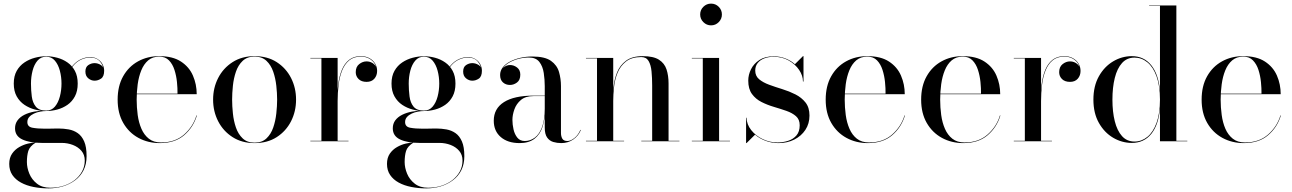

<svg xmlns="http://www.w3.org/2000/svg" viewBox="-20 -780 7134 1060"><path d="M247.5 260Q204.5 260 165.2 252.2Q126 244.5 95.8 228Q65.5 211.5 48.2 186Q31 160.5 31 125Q31 91 46.8 68.2Q62.5 45.5 86.2 32Q110 18.5 134.2 12.8Q158.5 7 175.5 7H177.5Q144 28 136.2 53.5Q128.5 79 128.5 114.5Q128.5 146 142 178.8Q155.5 211.5 184.2 234Q213 256.5 258 256.5Q298 256.5 332.5 245.2Q367 234 392.8 213.8Q418.5 193.5 433.2 166.2Q448 139 448 106.5Q448 74.5 429.8 53Q411.5 31.5 382.2 20.2Q353 9 320.5 9Q310 9 288.2 9Q266.5 9 244.5 9Q222.5 9 211.5 9Q144 9 103.5 -10Q63 -29 63 -71.5Q63 -97 76.8 -115.5Q90.5 -134 114.2 -146Q138 -158 169 -163.8Q200 -169.5 235.5 -169.5V-167Q219.5 -167 201.5 -163.8Q183.5 -160.5 167.5 -153Q151.5 -145.5 141.2 -134Q131 -122.5 131 -106Q131 -80 159 -74.8Q187 -69.5 228 -69.5Q245.5 -69.5 257 -69.8Q268.5 -70 279 -70.2Q289.5 -70.5 303.5 -70.5Q331.5 -70.5 359.2 -65.5Q387 -60.5 409.2 -45Q431.5 -29.5 444.8 0.8Q458 31 458 82Q458 126.5 441.2 159.8Q424.5 193 394.8 215.2Q365 237.5 327.2 248.8Q289.5 260 247.5 260ZM235 -167Q204.5 -167 173 -175.2Q141.5 -183.5 115 -201.2Q88.5 -219 72.2 -248Q56 -277 56 -318.5Q56 -360 72.2 -388.8Q88.5 -417.5 115 -435.2Q141.5 -453 173 -461.2Q204.5 -469.5 235 -469.5Q265.5 -469.5 296.2 -461.2Q327 -453 352.5 -435.2Q378 -417.5 393.5 -388.8Q409 -360 409 -318.5Q409 -277 393.5 -248Q378 -219 352.5 -201.2Q327 -183.5 296.2 -175.2Q265.5 -167 235 -167ZM235 -169.5Q264.5 -169.5 283 -191.2Q301.5 -213 310.5 -247.2Q319.5 -281.5 319.5 -318.5Q319.5 -355.5 310.5 -389.5Q301.5 -423.5 283 -445.2Q264.5 -467 235 -467Q205.5 -467 187 -445.2Q168.5 -423.5 159.8 -389.5Q151 -355.5 151 -318.5Q151 -281.5 155.5 -247.2Q160 -213 177.8 -191.2Q195.5 -169.5 235 -169.5ZM502 -334.5Q483.5 -334.5 467.5 -347.5Q451.5 -360.5 451.5 -385Q451.5 -410 467.8 -420.8Q484 -431.5 502 -431.5Q520.5 -431.5 537.2 -420.8Q554 -410 554 -389.5H552Q552 -416 533 -439.2Q514 -462.5 476.5 -462.5Q456 -462.5 430.8 -452.2Q405.5 -442 384 -416.8Q362.5 -391.5 352.5 -347H350Q360 -393.5 382.5 -419Q405 -444.5 430.8 -454.8Q456.5 -465 476.5 -465Q501 -465 518.8 -454Q536.5 -443 545.8 -425.8Q555 -408.5 555 -389.5Q555 -357.5 538 -346Q521 -334.5 502 -334.5Z M862.5 10Q797 10 744.2 -18.8Q691.5 -47.5 660.5 -101.2Q629.5 -155 629.5 -230Q629.5 -305 659.8 -358.8Q690 -412.5 742 -441.2Q794 -470 859.5 -470Q933.5 -470 979 -440.2Q1024.5 -410.5 1045.2 -362.5Q1066 -314.5 1066 -260H696.5V-263H960Q960.5 -292 957 -327Q953.5 -362 943.2 -394Q933 -426 912.8 -446.8Q892.5 -467.5 859.5 -467.5Q822.5 -467.5 798.2 -446.8Q774 -426 760 -391.5Q746 -357 740.2 -315Q734.5 -273 734.5 -230Q734.5 -187.5 740.2 -145.2Q746 -103 760.8 -69Q775.5 -35 801.8 -14.2Q828 6.5 869 6.5Q946.5 6.5 996.2 -37.2Q1046 -81 1064.5 -142.5H1067Q1047.5 -77.5 996.8 -33.8Q946 10 862.5 10Z M1385.5 10Q1315.5 10 1264 -23Q1212.5 -56 1184.5 -110.5Q1156.5 -165 1156.5 -230Q1156.5 -295 1184.5 -349.5Q1212.5 -404 1264 -437Q1315.5 -470 1385.5 -470Q1456.5 -470 1507.8 -437Q1559 -404 1586.8 -349.5Q1614.5 -295 1614.5 -230Q1614.5 -165 1586.8 -110.5Q1559 -56 1507.8 -23Q1456.5 10 1385.5 10ZM1385.5 7.5Q1426.5 7.5 1451.2 -16Q1476 -39.5 1488.5 -76Q1501 -112.5 1505.5 -153.8Q1510 -195 1510 -230Q1510 -265.5 1505.5 -306.5Q1501 -347.5 1488.5 -384Q1476 -420.5 1451.2 -444Q1426.5 -467.5 1385.5 -467.5Q1344.5 -467.5 1319.8 -444Q1295 -420.5 1282.5 -384Q1270 -347.5 1265.8 -306.5Q1261.5 -265.5 1261.5 -230Q1261.5 -195 1265.8 -153.8Q1270 -112.5 1282.5 -76Q1295 -39.5 1319.8 -16Q1344.5 7.5 1385.5 7.5Z M1841.5 -222.5Q1841.5 -269.5 1847 -313.5Q1852.5 -357.5 1866.8 -393Q1881 -428.5 1906.8 -449.2Q1932.5 -470 1971.5 -470Q1999.5 -470 2019.8 -458.8Q2040 -447.5 2051 -429Q2062 -410.5 2062 -388.5Q2062 -363 2046.8 -345.5Q2031.5 -328 2004 -328Q1975.5 -328 1959.8 -343.5Q1944 -359 1944 -381.5Q1944 -411 1963 -426Q1982 -441 2003.5 -441Q2020 -441 2033.2 -433.8Q2046.5 -426.5 2054 -414.8Q2061.5 -403 2061.5 -388.5H2059.5Q2059.5 -410 2048.8 -427.8Q2038 -445.5 2018.5 -456.5Q1999 -467.5 1971.5 -467.5Q1932.5 -467.5 1907.5 -446.5Q1882.5 -425.5 1868.5 -390.2Q1854.5 -355 1849.2 -311.2Q1844 -267.5 1844 -222.5ZM1844 -460V-2.5H1904V0H1693.5V-2.5H1754.5V-457.5H1693.5V-460Z M2333 260Q2290 260 2250.8 252.2Q2211.5 244.5 2181.2 228Q2151 211.5 2133.8 186Q2116.5 160.5 2116.5 125Q2116.5 91 2132.2 68.2Q2148 45.5 2171.8 32Q2195.5 18.5 2219.8 12.8Q2244 7 2261 7H2263Q2229.5 28 2221.8 53.5Q2214 79 2214 114.5Q2214 146 2227.5 178.8Q2241 211.5 2269.8 234Q2298.5 256.5 2343.5 256.5Q2383.5 256.5 2418 245.2Q2452.5 234 2478.2 213.8Q2504 193.5 2518.8 166.2Q2533.5 139 2533.5 106.5Q2533.5 74.5 2515.2 53Q2497 31.5 2467.8 20.2Q2438.5 9 2406 9Q2395.5 9 2373.8 9Q2352 9 2330 9Q2308 9 2297 9Q2229.5 9 2189 -10Q2148.5 -29 2148.5 -71.5Q2148.5 -97 2162.2 -115.5Q2176 -134 2199.8 -146Q2223.5 -158 2254.5 -163.8Q2285.5 -169.5 2321 -169.5V-167Q2305 -167 2287 -163.8Q2269 -160.5 2253 -153Q2237 -145.5 2226.8 -134Q2216.5 -122.5 2216.5 -106Q2216.5 -80 2244.5 -74.8Q2272.5 -69.5 2313.5 -69.5Q2331 -69.5 2342.5 -69.8Q2354 -70 2364.5 -70.2Q2375 -70.5 2389 -70.5Q2417 -70.5 2444.8 -65.5Q2472.5 -60.5 2494.8 -45Q2517 -29.5 2530.2 0.8Q2543.5 31 2543.5 82Q2543.5 126.5 2526.8 159.8Q2510 193 2480.2 215.2Q2450.5 237.5 2412.8 248.8Q2375 260 2333 260ZM2320.5 -167Q2290 -167 2258.5 -175.2Q2227 -183.5 2200.5 -201.2Q2174 -219 2157.8 -248Q2141.5 -277 2141.5 -318.5Q2141.5 -360 2157.8 -388.8Q2174 -417.5 2200.5 -435.2Q2227 -453 2258.5 -461.2Q2290 -469.5 2320.5 -469.5Q2351 -469.5 2381.8 -461.2Q2412.5 -453 2438 -435.2Q2463.5 -417.5 2479 -388.8Q2494.5 -360 2494.5 -318.5Q2494.5 -277 2479 -248Q2463.5 -219 2438 -201.2Q2412.5 -183.5 2381.8 -175.2Q2351 -167 2320.5 -167ZM2320.5 -169.5Q2350 -169.5 2368.5 -191.2Q2387 -213 2396 -247.2Q2405 -281.5 2405 -318.5Q2405 -355.5 2396 -389.5Q2387 -423.5 2368.5 -445.2Q2350 -467 2320.5 -467Q2291 -467 2272.5 -445.2Q2254 -423.5 2245.2 -389.5Q2236.5 -355.5 2236.5 -318.5Q2236.5 -281.5 2241 -247.2Q2245.5 -213 2263.2 -191.2Q2281 -169.5 2320.5 -169.5ZM2587.5 -334.5Q2569 -334.5 2553 -347.5Q2537 -360.5 2537 -385Q2537 -410 2553.2 -420.8Q2569.5 -431.5 2587.5 -431.5Q2606 -431.5 2622.8 -420.8Q2639.5 -410 2639.5 -389.5H2637.5Q2637.5 -416 2618.5 -439.2Q2599.5 -462.5 2562 -462.5Q2541.5 -462.5 2516.2 -452.2Q2491 -442 2469.5 -416.8Q2448 -391.5 2438 -347H2435.5Q2445.5 -393.5 2468 -419Q2490.5 -444.5 2516.2 -454.8Q2542 -465 2562 -465Q2586.5 -465 2604.2 -454Q2622 -443 2631.2 -425.8Q2640.5 -408.5 2640.5 -389.5Q2640.5 -357.5 2623.5 -346Q2606.5 -334.5 2587.5 -334.5Z M3079 10Q3055.5 10 3034.5 3.8Q3013.5 -2.5 3000.5 -21Q2987.5 -39.5 2987.5 -75V-304.5Q2987.5 -340.5 2982 -377Q2976.5 -413.5 2957.8 -438Q2939 -462.5 2899 -462.5Q2871.5 -462.5 2844 -455.5Q2816.5 -448.5 2794 -436Q2771.5 -423.5 2757.8 -405.8Q2744 -388 2744 -366H2742Q2742 -391.5 2758.8 -406.2Q2775.5 -421 2795.5 -421Q2817 -421 2834.8 -407.2Q2852.5 -393.5 2852.5 -368Q2852.5 -338 2834.2 -324.5Q2816 -311 2795.5 -311Q2772.5 -311 2756.8 -325Q2741 -339 2741 -366Q2741 -389.5 2755.8 -408.2Q2770.5 -427 2795.8 -440.2Q2821 -453.5 2853 -460.8Q2885 -468 2919 -468Q2988 -468 3021.8 -444Q3055.5 -420 3066.2 -382.5Q3077 -345 3077 -304.5V-46Q3077 -28 3084.2 -14.8Q3091.5 -1.5 3113 -1.5Q3130.5 -1.5 3151.5 -18.2Q3172.5 -35 3184.5 -63.5L3186.5 -61.5Q3173.5 -30 3144.8 -10Q3116 10 3079 10ZM2848.5 10Q2783.5 10 2744.8 -23.2Q2706 -56.5 2706 -113.5Q2706 -180.5 2762.2 -216.2Q2818.5 -252 2925 -252H3034V-249.5H2925Q2881 -249.5 2855.8 -228Q2830.5 -206.5 2819.8 -176Q2809 -145.5 2809 -118Q2809 -93 2815 -66Q2821 -39 2836 -20.2Q2851 -1.5 2877 -1.5Q2907 -1.5 2932 -19.8Q2957 -38 2972.2 -77.5Q2987.5 -117 2987.5 -180.5H2989.5Q2989.5 -123.5 2975.5 -80.5Q2961.5 -37.5 2930.5 -13.8Q2899.5 10 2848.5 10Z M3365.5 -460V-2.5H3425.5V0H3215V-2.5H3276V-457.5H3215V-460ZM3671 -319V-2.5H3731V0H3520.5V-2.5H3580.5V-308Q3580.5 -350 3577 -385.8Q3573.5 -421.5 3560.8 -443.2Q3548 -465 3520 -465Q3467 -465 3435.8 -440.2Q3404.5 -415.5 3389.2 -377.5Q3374 -339.5 3369.8 -298Q3365.5 -256.5 3365.5 -223L3363 -218Q3363 -253.5 3367 -296.8Q3371 -340 3386.5 -379.5Q3402 -419 3435.8 -444.5Q3469.5 -470 3528.5 -470Q3587 -470 3617.8 -450.5Q3648.5 -431 3659.8 -396.8Q3671 -362.5 3671 -319Z M3905.5 -640Q3881 -640 3863.2 -657.8Q3845.5 -675.5 3845.5 -700Q3845.5 -725 3863.2 -742.5Q3881 -760 3905.5 -760Q3930.5 -760 3948 -742.5Q3965.5 -725 3965.5 -700Q3965.5 -675.5 3948 -657.8Q3930.5 -640 3905.5 -640ZM3950 -460V-2.5H4010V0H3799.5V-2.5H3860V-457.5H3799.5V-460Z M4099 10V-130H4101.5Q4102.5 -93 4127.2 -61.8Q4152 -30.5 4190.8 -12Q4229.5 6.5 4272.5 6.5Q4302.5 6.5 4330.8 -2.5Q4359 -11.5 4377 -32.2Q4395 -53 4395 -88.5Q4395 -120.5 4374.5 -138.5Q4354 -156.5 4321.8 -167.8Q4289.5 -179 4253 -189.8Q4216.5 -200.5 4184.2 -216.8Q4152 -233 4131.5 -261Q4111 -289 4111 -335Q4111 -367 4126.2 -397.8Q4141.5 -428.5 4172.5 -448.8Q4203.5 -469 4250.5 -469Q4287 -469 4317 -457Q4347 -445 4368.5 -425.5L4413 -470H4416V-330H4413Q4413 -362.5 4392 -393.8Q4371 -425 4334.8 -445.8Q4298.5 -466.5 4251.5 -466.5Q4223 -466.5 4199.8 -457.8Q4176.5 -449 4163 -432Q4149.5 -415 4149.5 -390.5Q4149.5 -360.5 4171 -342.5Q4192.5 -324.5 4226.8 -312Q4261 -299.5 4299.2 -287.8Q4337.5 -276 4371.5 -258.8Q4405.5 -241.5 4427.2 -214Q4449 -186.5 4449 -142Q4449 -97.5 4426.5 -63.2Q4404 -29 4365.2 -9.5Q4326.5 10 4278 10Q4240.5 10 4207 -2.5Q4173.5 -15 4148.5 -36.5L4101.5 10Z M4771.5 10Q4706 10 4653.2 -18.8Q4600.5 -47.5 4569.5 -101.2Q4538.5 -155 4538.5 -230Q4538.5 -305 4568.8 -358.8Q4599 -412.5 4651 -441.2Q4703 -470 4768.5 -470Q4842.5 -470 4888 -440.2Q4933.5 -410.5 4954.2 -362.5Q4975 -314.5 4975 -260H4605.5V-263H4869Q4869.5 -292 4866 -327Q4862.5 -362 4852.2 -394Q4842 -426 4821.8 -446.8Q4801.5 -467.5 4768.5 -467.5Q4731.5 -467.5 4707.2 -446.8Q4683 -426 4669 -391.5Q4655 -357 4649.2 -315Q4643.5 -273 4643.5 -230Q4643.5 -187.5 4649.2 -145.2Q4655 -103 4669.8 -69Q4684.5 -35 4710.8 -14.2Q4737 6.5 4778 6.5Q4855.5 6.5 4905.2 -37.2Q4955 -81 4973.5 -142.5H4976Q4956.5 -77.5 4905.8 -33.8Q4855 10 4771.5 10Z M5298.5 10Q5233 10 5180.2 -18.8Q5127.5 -47.5 5096.5 -101.2Q5065.5 -155 5065.5 -230Q5065.5 -305 5095.8 -358.8Q5126 -412.5 5178 -441.2Q5230 -470 5295.5 -470Q5369.5 -470 5415 -440.2Q5460.5 -410.5 5481.2 -362.5Q5502 -314.5 5502 -260H5132.5V-263H5396Q5396.5 -292 5393 -327Q5389.5 -362 5379.2 -394Q5369 -426 5348.8 -446.8Q5328.5 -467.5 5295.5 -467.5Q5258.5 -467.5 5234.2 -446.8Q5210 -426 5196 -391.5Q5182 -357 5176.2 -315Q5170.5 -273 5170.5 -230Q5170.5 -187.5 5176.2 -145.2Q5182 -103 5196.8 -69Q5211.5 -35 5237.8 -14.2Q5264 6.5 5305 6.5Q5382.5 6.5 5432.2 -37.2Q5482 -81 5500.5 -142.5H5503Q5483.5 -77.5 5432.8 -33.8Q5382 10 5298.5 10Z M5725 -222.5Q5725 -269.5 5730.5 -313.5Q5736 -357.5 5750.2 -393Q5764.5 -428.5 5790.2 -449.2Q5816 -470 5855 -470Q5883 -470 5903.2 -458.8Q5923.5 -447.5 5934.5 -429Q5945.5 -410.5 5945.5 -388.5Q5945.5 -363 5930.2 -345.5Q5915 -328 5887.5 -328Q5859 -328 5843.2 -343.5Q5827.5 -359 5827.5 -381.5Q5827.5 -411 5846.5 -426Q5865.5 -441 5887 -441Q5903.5 -441 5916.8 -433.8Q5930 -426.5 5937.5 -414.8Q5945 -403 5945 -388.5H5943Q5943 -410 5932.2 -427.8Q5921.5 -445.5 5902 -456.5Q5882.5 -467.5 5855 -467.5Q5816 -467.5 5791 -446.5Q5766 -425.5 5752 -390.2Q5738 -355 5732.8 -311.2Q5727.5 -267.5 5727.5 -222.5ZM5727.5 -460V-2.5H5787.5V0H5577V-2.5H5638V-457.5H5577V-460Z M6228.5 9Q6174 9 6125.5 -19.5Q6077 -48 6046.8 -101.5Q6016.5 -155 6016.5 -230Q6016.5 -305 6046.8 -358.8Q6077 -412.5 6125.5 -441.2Q6174 -470 6228.5 -470Q6295.5 -470 6335.8 -420Q6376 -370 6384 -279V-747.5H6324V-750H6474.5V-2.5H6535V0H6384V-181Q6376 -90 6335.8 -40.5Q6295.5 9 6228.5 9ZM6243.5 1.5Q6282.5 1.5 6314.5 -24.5Q6346.5 -50.5 6365.2 -102Q6384 -153.5 6384 -230Q6384 -306.5 6365.2 -358.2Q6346.5 -410 6314.5 -436Q6282.5 -462 6243.5 -462Q6201.5 -462 6174.5 -432Q6147.5 -402 6134.5 -349.5Q6121.5 -297 6121.5 -230Q6121.5 -163 6134.5 -110.8Q6147.5 -58.5 6174.5 -28.5Q6201.5 1.5 6243.5 1.5Z M6847 10Q6781.5 10 6728.8 -18.8Q6676 -47.5 6645 -101.2Q6614 -155 6614 -230Q6614 -305 6644.2 -358.8Q6674.5 -412.5 6726.5 -441.2Q6778.5 -470 6844 -470Q6918 -470 6963.5 -440.2Q7009 -410.5 7029.8 -362.5Q7050.5 -314.5 7050.5 -260H6681V-263H6944.5Q6945 -292 6941.5 -327Q6938 -362 6927.8 -394Q6917.5 -426 6897.2 -446.8Q6877 -467.5 6844 -467.5Q6807 -467.5 6782.8 -446.8Q6758.5 -426 6744.5 -391.5Q6730.5 -357 6724.8 -315Q6719 -273 6719 -230Q6719 -187.5 6724.8 -145.2Q6730.5 -103 6745.2 -69Q6760 -35 6786.2 -14.2Q6812.5 6.5 6853.5 6.5Q6931 6.5 6980.8 -37.2Q7030.5 -81 7049 -142.5H7051.5Q7032 -77.5 6981.2 -33.8Q6930.5 10 6847 10Z"/></svg>

Font: Bodoni Moda 72pt
Style: Regular
Weight: 400
Designer: Owen Earl
Foundry: indestructible type
Version: Version 2.005